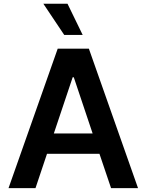

<svg xmlns="http://www.w3.org/2000/svg" viewBox="-20 -981 764 1001"><path d="M314.9 -798.8 206.1 -961.4H332L411.1 -798.8ZM165 0H24.4L280.8 -727.1H443.4L699.7 0H559.1L498.5 -179.2H225.1ZM260.7 -285.2H462.9L364.7 -578.1H358.9Z"/></svg>

Font: Interop SemBd
Style: Regular
Weight: 600
Designer: Rasmus Andersson, Google, Jang Haemin
Foundry: jhaemin
Version: Version 1.007